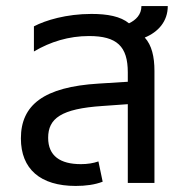

<svg xmlns="http://www.w3.org/2000/svg" viewBox="-20 -604 612 634"><path d="M319 -4 305 -71C288 -65 269 -62 247 -62C179 -62 139 -89 139 -149C139 -213 182 -245 318 -254L402 -260V0H490V-370C490 -417 481 -455 458 -480C502 -498 534 -533 534 -584H447C447 -556 429 -538 406 -527C378 -550 335 -558 282 -558C199 -558 130 -537 92 -517V-434C146 -466 207 -485 274 -485C366 -485 402 -451 402 -365V-334L306 -328C124 -317 49 -257 49 -147C49 -46 113 10 230 10C263 10 293 6 319 -4Z"/></svg>

Font: Noto Sans Thai
Style: Regular
Weight: 400
Designer: Monotype Design Team
Foundry: Monotype Imaging Inc.
Version: Version 1.901